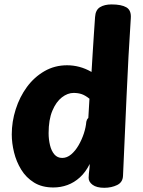

<svg xmlns="http://www.w3.org/2000/svg" viewBox="-20 -854 660 886"><path d="M418.7 -775.4Q420.7 -808.1 441.4 -820.8Q462.2 -833.6 494.8 -833.6Q540.2 -833.6 563.3 -820.1Q586.3 -806.6 583.6 -769.8Q572.1 -596.3 564 -409.7Q555.9 -223.1 547.7 -44Q546.9 -12.9 520.6 -0.2Q494.3 12.6 461 12.6Q426.1 12.6 407.4 -1.1Q388.8 -14.7 389 -33.7Q389.2 -43.6 390.1 -52.7Q391 -61.9 392.4 -72.8Q393.8 -83.7 394 -97.4Q375.1 -59.4 348.8 -35.6Q322.6 -11.7 291.5 -0.3Q260.4 11.1 226.4 11.1Q173.6 11.1 137 -11.7Q100.4 -34.4 77.9 -71.2Q55.3 -108 44.8 -150.9Q34.3 -193.8 34.3 -233.8Q34.3 -292.8 52.6 -349.9Q70.8 -407.1 104.4 -452.8Q138 -498.4 185.2 -525.6Q232.3 -552.8 289.7 -552.8Q318.2 -552.8 346.3 -545.4Q374.4 -538 402.4 -522Q405.4 -568 407.9 -612.2Q410.4 -656.3 413.4 -697.8Q416.4 -739.2 418.7 -775.4ZM204.3 -239.6Q204.3 -210.9 210.7 -184.3Q217 -157.8 230.9 -141.5Q244.9 -125.2 267.1 -125.2Q289.2 -125.2 308.5 -141.6Q327.8 -158 342.6 -183.6Q357.4 -209.1 366.9 -237.9Q376.3 -266.8 378.3 -292.2Q379.3 -297.4 381.3 -301.6Q383.3 -305.7 387.6 -309.7L392.8 -398.4Q373.4 -414 356.9 -419.6Q340.3 -425.2 319.7 -425.2Q292 -425.2 265.4 -404.6Q238.8 -383.9 221.6 -342.9Q204.3 -301.9 204.3 -239.6Z"/></svg>

Font: Playpen Sans Deva
Style: Regular
Weight: 400
Designer: Pooja Saxena, Gunjan Panchal, Laura Meseguer, Veronika Burian, José Scaglione
Foundry: TypeTogether
Version: Version 2.000